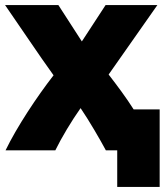

<svg xmlns="http://www.w3.org/2000/svg" viewBox="-51 -570 652 760"><path d="M268 -142C232 -91 193 -26 168 25H-29C16 -68 95 -187 161 -272C129 -316 100 -359 69 -404L-31 -550H180L273 -406L367 -550H572L379 -275C413 -231 449 -183 478 -137H581V170H413V25H368C346 -16 304 -89 268 -142Z"/></svg>

Font: Repo Black
Style: Regular
Weight: 900
Designer: Stefan Peev
Foundry: Context Ltd
Version: Version 1.502